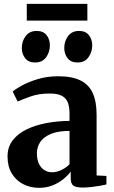

<svg xmlns="http://www.w3.org/2000/svg" viewBox="-20 -936 574 968"><path d="M176.5 11Q133 11 97 -7.5Q61 -26 39.5 -61.2Q18 -96.5 18 -147Q18 -194.5 43.8 -228.2Q69.5 -262 113.8 -283.5Q158 -305 214 -315.5Q270 -326 330.5 -326.5V-363Q330.5 -397 321.8 -419.5Q313 -442 291.2 -453.2Q269.5 -464.5 230.5 -464.5Q176 -464.5 134.5 -449.8Q93 -435 69 -424L44 -474.5Q58 -487 90.8 -505Q123.5 -523 170.5 -537.2Q217.5 -551.5 273.5 -551.5Q343 -551.5 385.5 -530.5Q428 -509.5 447.5 -466.8Q467 -424 467 -357.5V-51.5L516.5 -49V-6Q505.5 -3 485.2 0.5Q465 4 441.8 6.8Q418.5 9.5 397.5 9.5Q364.5 9.5 350.5 0.2Q336.5 -9 336.5 -39V-71Q325.5 -55 303 -35.8Q280.5 -16.5 248.5 -2.8Q216.5 11 176.5 11ZM243.5 -67.5Q264.5 -67.5 289 -78.8Q313.5 -90 330.5 -108V-276Q273.5 -276 237 -261Q200.5 -246 183.2 -220.5Q166 -195 166 -163.5Q166 -133 175.8 -111.5Q185.5 -90 203 -78.8Q220.5 -67.5 243.5 -67.5ZM156 -621Q123.5 -621 106.8 -642.5Q90 -664 90 -694Q90 -728.5 109.5 -754.2Q129 -780 164.5 -780H165.5Q198 -780 214.8 -758.8Q231.5 -737.5 231.5 -707.5Q231.5 -673.5 212.5 -647.2Q193.5 -621 157 -621ZM370 -621Q337.5 -621 320.8 -642.5Q304 -664 304 -694Q304 -728.5 323.2 -754.2Q342.5 -780 378 -780H379Q411.5 -780 428.2 -758.8Q445 -737.5 445 -707.5Q445 -673.5 426 -647.2Q407 -621 371 -621ZM420.5 -916.5V-832H115V-916.5Z"/></svg>

Font: Merriweather 60pt
Style: Bold
Weight: 700
Version: Version 2.100